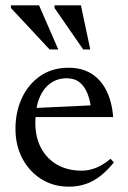

<svg xmlns="http://www.w3.org/2000/svg" viewBox="-20 -690 480 720"><path d="M237.5 -436Q286 -436 321.5 -414.5Q357 -393 378.2 -351.8Q399.5 -310.5 404.5 -251H98.5L99.5 -284.5L356.5 -296.5L322.5 -275.5Q319 -311.5 308.2 -338.8Q297.5 -366 278.5 -381.2Q259.5 -396.5 230 -396.5Q195 -396.5 168.5 -377.2Q142 -358 127.2 -321Q112.5 -284 112.5 -230.5Q112.5 -175 134.2 -134.5Q156 -94 195 -72Q234 -50 286 -50Q305 -50 323.2 -55Q341.5 -60 359.5 -70Q377.5 -80 394.5 -94.5L407 -81Q382 -50 356 -29.8Q330 -9.5 301 0.2Q272 10 238.5 10Q180.5 10 135.2 -18.2Q90 -46.5 64 -95.5Q38 -144.5 38 -207Q38 -270 62 -322Q86 -374 130.8 -405Q175.5 -436 237.5 -436ZM198.5 -504.5H166L21 -660V-670H126.5ZM318.5 -504.5H292L184.5 -660V-670H283.5Z"/></svg>

Font: Newsreader Text
Style: Regular
Weight: 400
Designer: Hugues Gentile
Foundry: Production Type
Version: Version 1.001